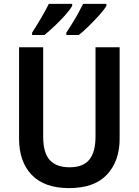

<svg xmlns="http://www.w3.org/2000/svg" viewBox="-20 -957 713 987"><path d="M595 -244Q595 -129 530 -59.5Q465 10 335 10Q209 10 143.5 -57.5Q78 -125 78 -245V-714H202V-254Q202 -171 236 -134Q270 -97 338 -97Q407 -97 439 -136Q471 -175 471 -255V-714H595ZM527 -927Q517 -909 491.5 -880.5Q466 -852 437 -823.5Q408 -795 385 -777H321V-789Q336 -812 352.5 -838.5Q369 -865 383.5 -891.5Q398 -918 407 -937H527ZM351 -927Q341 -908 316 -880Q291 -852 261.5 -824Q232 -796 208 -777H145V-789Q167 -823 192 -865.5Q217 -908 231 -937H351Z"/></svg>

Font: Noto Sans Devanagari SemiCondensed SemiBold
Style: Regular
Weight: 600
Width: 4
Designer: Jelle Bosma - Monotype Design Team
Foundry: Monotype Imaging Inc.
Version: Version 2.004; ttfautohint (v1.8.4.7-5d5b)